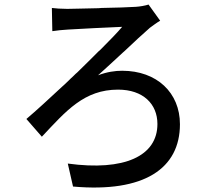

<svg xmlns="http://www.w3.org/2000/svg" viewBox="-20 -775 940 844"><path d="M771 -229C771 -367 670 -464 517 -464C486 -464 450 -459 411 -444C445 -475 483 -509 519 -543L527 -550C568 -589 608 -626 639 -653C650 -661 670 -676 684 -684L633 -755C618 -750 594 -746 577 -745C548 -743 487 -741 426 -740L414 -739C355 -738 299 -736 276 -736C249 -736 223 -738 208 -740L210 -638C229 -641 258 -644 278 -645C323 -648 465 -655 517 -657C496 -632 462 -597 422 -557L414 -550C385 -521 353 -489 320 -457L312 -450C305 -443 298 -436 291 -430L283 -422C276 -415 269 -409 262 -402L253 -394C196 -341 141 -290 96 -252L164 -174C271 -288 350 -381 499 -381C609 -381 672 -318 672 -230C672 -89 527 -22 278 -56L301 45C615 73 771 -35 771 -229Z"/></svg>

Font: Glow Sans SC Condensed Medium
Style: Regular
Weight: 600
Width: 3
Designer: Ryoko NISHIZUKA (kana, bopomofo & ideographs); Paul D. Hunt (Latin, Greek & Cyrillic); Sandoll Communications, Soo-young
Version: Version 0.93